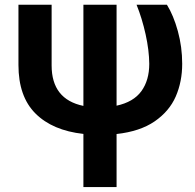

<svg xmlns="http://www.w3.org/2000/svg" viewBox="-20 -550 811 797"><path d="M194.3 -530.3V-278.3Q194.3 -137.7 326.2 -110.4V-530.3H463.9V-111.3Q534.2 -126.5 566.9 -171.6Q599.6 -216.8 599.6 -285.2Q599.1 -340.8 584.5 -407.2Q569.8 -473.6 546.9 -530.3H672.9Q700.2 -486.3 718.3 -420.7Q736.3 -355 736.3 -285.2Q736.3 -210.9 709.5 -149.4Q682.6 -87.9 621.8 -46.1Q561 -4.4 463.9 6.3V226.6H326.2V5.9Q197.8 -8.3 127.2 -78.9Q56.6 -149.4 56.6 -280.3V-530.3Z"/></svg>

Font: Pretendard Std
Style: Bold
Weight: 700
Designer: Base glyphs from Inter by Rasmus Andersson; Hangeul glyphs from Noto Sans CJK(Source Han Sans) by Jang Soo-young and Kan
Foundry: Kil Hyung-jin
Version: Version 1.309